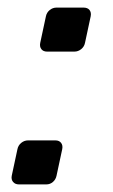

<svg xmlns="http://www.w3.org/2000/svg" viewBox="-20 -486 297 506"><path d="M86 -373 101 -443Q103 -453 111 -459.5Q119 -466 129 -466H200Q211 -466 216 -459.5Q221 -453 219 -443L204 -373Q202 -363 194 -356.5Q186 -350 176 -350H104Q94 -350 89 -356.5Q84 -363 86 -373ZM11 -23 26 -93Q28 -103 36 -109.5Q44 -116 54 -116H126Q136 -116 141 -109.5Q146 -103 144 -93L129 -23Q127 -13 119.5 -6.5Q112 0 102 0H30Q20 0 14.5 -6.5Q9 -13 11 -23Z"/></svg>

Font: SVN-Rubik
Style: Italic
Weight: 400
Italic angle: -12°
Designer: Hubert and Fischer
Foundry: Hubert & Fischer
Version: Version 2.101; ttfautohint (v1.8.3)